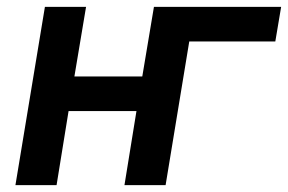

<svg xmlns="http://www.w3.org/2000/svg" viewBox="-20 -540 840 560"><path d="M25 0 111 -520H231L197 -317H395L429 -520H800L783 -419H532L463 0H343L378 -216H180L145 0Z"/></svg>

Font: Iosevka Aile Oblique
Style: Bold
Weight: 700
Italic angle: -9°
Designer: Belleve Invis
Foundry: Belleve Invis
Version: Version 31.1.0; ttfautohint (v1.8.4)